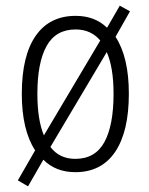

<svg xmlns="http://www.w3.org/2000/svg" viewBox="-20 -598 526 678"><path d="M435 -267Q435 -133 386.5 -61.5Q338 10 246 10Q177 10 133 -34L79 60L43 39L104 -67Q57 -139 57 -267Q57 -401 106 -471.5Q155 -542 247 -542Q315 -542 358 -500L403 -578L439 -558L388 -468Q435 -396 435 -267ZM112 -267Q112 -175 135 -120L334 -455Q301 -494 247 -494Q177 -494 144.5 -435.5Q112 -377 112 -267ZM381 -267Q381 -359 357 -414L158 -79Q190 -37 246 -37Q316 -37 348.5 -96Q381 -155 381 -267Z"/></svg>

Font: Noto Sans Gujarati UI Condensed Light
Style: Regular
Weight: 300
Width: 3
Designer: Jelle Bosma - Monotype Design Team, Universal Thirst
Foundry: Monotype Imaging Inc.
Version: Version 2.106; ttfautohint (v1.8.4.7-5d5b)